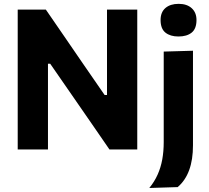

<svg xmlns="http://www.w3.org/2000/svg" viewBox="-20 -762 1068 979"><path d="M70.3 0Q70.3 -57.6 70.3 -111.6Q70.3 -165.5 70.3 -232.4V-474.4Q70.3 -543.6 70.3 -599Q70.3 -654.4 70.3 -713H213.8Q264.1 -639.9 308.6 -575.2Q353 -510.4 397.4 -445.7L513.5 -277.5H525.6V-474.4Q525.6 -543.6 525.6 -599Q525.6 -654.4 525.6 -713H679.9Q679.9 -654.4 679.9 -599Q679.9 -543.6 679.9 -474.4V-232.4Q679.9 -165.5 679.9 -111.6Q679.9 -57.6 679.9 0H538Q496.8 -60 451.9 -125Q407 -190 353.7 -267L236 -437H224.6V-232.4Q224.6 -165.5 224.6 -111.6Q224.6 -57.6 224.6 0ZM741.3 196.5Q767.7 164.4 783.8 128.1Q800 91.8 807.4 50.8Q814.8 9.7 814.8 -37.4V-216V-266Q814.8 -315.5 814.8 -354.8Q814.8 -394 814.8 -428.7Q814.8 -463.3 814.8 -499L964 -503.3Q964 -467.3 964 -431.9Q964 -396.6 964 -356.6Q964 -316.7 964 -266Q964 -216.3 964 -175.2Q964 -134 964 -96.8Q964 -59.6 964 -21.3Q964 15.4 959.2 47.1Q954.3 78.8 944.5 105.6Q934.7 132.3 920 153.9Q905.4 175.5 885.9 192ZM889.8 -575.9Q848.3 -575.9 823.5 -595.7Q798.8 -615.6 798.8 -659.9Q798.8 -699.8 823.5 -721.1Q848.3 -742.4 890.8 -742.4Q933.1 -742.4 957.5 -720.2Q981.9 -698 981.9 -659.9Q981.9 -615.6 957.3 -595.7Q932.8 -575.9 889.8 -575.9Z"/></svg>

Font: Commissioner Thin
Style: Regular
Weight: 100
Designer: Kostas Bartsokas
Foundry: Kostas Bartsokas
Version: Version 1.001;gftools[0.9.23]